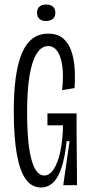

<svg xmlns="http://www.w3.org/2000/svg" viewBox="-20 -820 403 850"><path d="M161 10Q121 10 94.5 -26Q68 -62 54.5 -137.5Q41 -213 41 -328Q41 -411 49.5 -474.5Q58 -538 76 -582Q94 -626 123 -648.5Q152 -671 193 -671Q235 -671 259.5 -650Q284 -629 296 -593.5Q308 -558 310.5 -515.5Q313 -473 310 -430L255 -421Q262 -487 255.5 -530Q249 -573 233 -594.5Q217 -616 193 -616Q164 -616 143 -583.5Q122 -551 111 -486.5Q100 -422 100 -324Q100 -252 105 -199Q110 -146 120 -111Q130 -76 144 -59.5Q158 -43 176 -43Q200 -43 218.5 -72Q237 -101 247.5 -151.5Q258 -202 259 -265H190V-318H319V-242L321 0H260L288 -195H275Q268 -127 253.5 -81Q239 -35 216 -12.5Q193 10 161 10ZM183 -727Q165 -727 154.5 -736.5Q144 -746 144 -764Q144 -782 155 -791Q166 -800 183 -800Q203 -800 214 -791Q225 -782 225 -763Q225 -745 213.5 -736Q202 -727 183 -727Z"/></svg>

Font: Bricolage Grotesque 72pt Condensed ExtraLight
Style: Regular
Weight: 250
Width: 3
Designer: Mathieu Triay
Foundry: Atelier Triay
Version: Version 1.001;gftools[0.9.33.dev8+g029e19f]